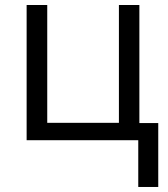

<svg xmlns="http://www.w3.org/2000/svg" viewBox="-20 -555 666 760"><path d="M606.4 185.1H527.3V0H85.4V-535.2H167V-68.8H450.7V-535.2H531.7V-67.9H606.4Z"/></svg>

Font: Open Sans
Style: Regular
Weight: 400
Designer: Monotype Design Team
Foundry: Monotype Imaging Inc.
Version: Version 3.000; ttfautohint (v1.8.4)